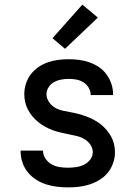

<svg xmlns="http://www.w3.org/2000/svg" viewBox="-20 -798 590 830"><path d="M273 12Q249 12 225 9Q201 6 178 -1.5Q155 -9 134.5 -22.5Q114 -36 99 -55Q84 -74 76.5 -97.5Q69 -121 69 -145V-147H166V-146Q166 -128 176.5 -112.5Q187 -97 202.5 -88Q218 -79 236.5 -76Q255 -73 273 -73Q290 -73 308 -75.5Q326 -78 342 -85.5Q358 -93 369.5 -107.5Q381 -122 381 -140Q381 -158 370.5 -173Q360 -188 344.5 -197Q329 -206 311.5 -210Q294 -214 277 -217.5Q260 -221 242.5 -225Q225 -229 208.5 -235Q192 -241 176.5 -249.5Q161 -258 147 -269Q133 -280 121.5 -293.5Q110 -307 101.5 -323Q93 -339 89 -356Q85 -373 85 -391Q85 -414 92 -436Q99 -458 113 -476.5Q127 -495 146 -508Q165 -521 186.5 -528.5Q208 -536 231 -539Q254 -542 277 -542Q300 -542 323 -539Q346 -536 368 -528Q390 -520 409 -507Q428 -494 441.5 -475Q455 -456 462 -434Q469 -412 469 -388V-387H372Q372 -404 363.5 -418.5Q355 -433 341 -442Q327 -451 310.5 -454Q294 -457 277 -457Q261 -457 244.5 -454Q228 -451 214 -443.5Q200 -436 190.5 -421.5Q181 -407 181 -391Q181 -373 191.5 -357.5Q202 -342 217 -333Q232 -324 249.5 -320Q267 -316 284.5 -313Q302 -310 319 -305.5Q336 -301 352.5 -295Q369 -289 385 -280.5Q401 -272 415 -261Q429 -250 440.5 -236.5Q452 -223 460.5 -207.5Q469 -192 473 -174.5Q477 -157 477 -140Q477 -116 469 -93Q461 -70 446 -51.5Q431 -33 410.5 -20.5Q390 -8 367 -0.5Q344 7 320.5 9.5Q297 12 273 12ZM261 -587 207 -633 336 -778 403 -722Z"/></svg>

Font: Lode Dark Term
Style: Bold
Weight: 700
Monospace: yes
Designer: Belleve Invis
Foundry: Belleve Invis
Version: Version 29.2.0